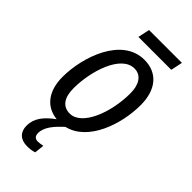

<svg xmlns="http://www.w3.org/2000/svg" viewBox="-276 -737 1020 1020"><g transform="rotate(45 234.0 -226.5)"><path d="M171 -608H418L432 -674H185ZM163 221C182 221 200 219 217 213L223 158C210 161 197 163 186 163C166 163 155 152 155 130C155 85 190 45 235 4C371 -28 436 -213 436 -361C436 -476 378 -545 280 -545C111 -545 36 -323 36 -173C36 -67 87 -1 173 8C117 49 84 90 84 145C84 193 113 221 163 221ZM201 -62C148 -62 120 -101 120 -172C120 -299 174 -475 275 -475C330 -475 353 -425 353 -367C353 -217 290 -62 201 -62Z"/></g></svg>

Font: Noto Sans Display SemiCondensed
Style: Italic
Weight: 400
Width: 4
Italic angle: -12°
Designer: Monotype Design Team
Foundry: Monotype Imaging Inc.
Version: Version 1.900